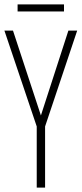

<svg xmlns="http://www.w3.org/2000/svg" viewBox="-20 -853 371 873"><path d="M271 -833H60V-801H271ZM166 -328 39 -714H0L147 -278V0H185V-278L331 -714H291Z"/></svg>

Font: Noto Sans ExtraCondensed ExtraLight
Style: Regular
Weight: 200
Width: 2
Designer: Monotype Design Team
Foundry: Monotype Imaging Inc.
Version: Version 2.013